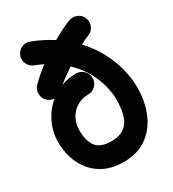

<svg xmlns="http://www.w3.org/2000/svg" viewBox="-195 -865 928 1030"><g transform="rotate(-30 268.5 -350.0)"><path d="M266.6 57.1Q200.7 57.1 152.6 34.4Q104.5 11.7 73.7 -26.4Q43 -64.5 28.1 -111.8Q13.2 -159.2 13.2 -208.5Q13.2 -272.9 40.3 -329.3Q67.4 -385.7 114.3 -423.8Q90.3 -424.8 72.8 -440.4Q53.2 -458 51.8 -485.1Q50.3 -512.2 68.4 -531.7Q84 -548.8 107.2 -569.1Q130.4 -589.4 158.2 -610.4Q133.8 -622.6 107.4 -632.8Q82.5 -642.6 71.5 -667.2Q60.5 -691.9 69.8 -716.3Q79.6 -741.2 104.2 -752.4Q128.9 -763.7 153.3 -753.9Q188.5 -740.2 219.7 -724.4Q251 -708.5 278.3 -690.9Q311.5 -710.4 342 -725.6Q372.6 -740.7 396.5 -748.5Q421.9 -756.3 446 -744.1Q470.2 -731.9 478 -706.5Q485.8 -681.2 473.6 -657Q461.4 -632.8 436 -625Q420.4 -620.1 386.2 -600.6Q439 -543.5 470.2 -481.9Q501.5 -420.4 514.9 -362.1Q528.3 -303.7 528.3 -256.3Q528.3 -166 497.8 -95Q467.3 -23.9 408.9 16.6Q350.6 57.1 266.6 57.1ZM143.6 -208.5Q143.6 -143.6 170.2 -107.9Q196.8 -72.3 266.6 -72.3Q307.1 -72.3 336.9 -88.9Q366.7 -105.5 382.8 -145.5Q398.9 -185.5 398.9 -256.3Q398.9 -291.5 387.7 -337.9Q376.5 -384.3 349.4 -434.1Q322.3 -483.9 274.4 -529.8Q249 -512.7 226.3 -496.1Q203.6 -479.5 187.5 -465.8Q231.9 -482.4 280.8 -482.4Q307.6 -482.4 326.7 -463.1Q345.7 -443.8 345.7 -417Q345.7 -390.1 326.7 -371.1Q307.6 -352.1 280.8 -352.1Q241.2 -352.1 210.2 -333.3Q179.2 -314.5 161.4 -282Q143.6 -249.5 143.6 -208.5Z"/></g></svg>

Font: Mikhak-DS1-FD Bold
Style: Bold
Weight: 700
Designer: Amin Abedi
Version: Version 3.2